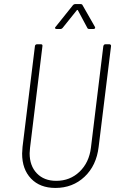

<svg xmlns="http://www.w3.org/2000/svg" viewBox="-20 -918 589 946"><path d="M89 -161Q89 -170 91 -194L152 -690Q152 -694 155 -697Q158 -700 163 -700H181Q191 -700 189 -690L128 -190Q126 -172 126 -163Q126 -101 161.5 -64Q197 -27 257 -27Q325 -27 372 -72Q419 -117 428 -190L489 -690Q491 -700 500 -700H519Q523 -700 525.5 -697Q528 -694 527 -690L466 -194Q455 -102 396.5 -47Q338 8 253 8Q177 8 133 -38Q89 -84 89 -161ZM255 -787 339 -892Q344 -898 352 -898H376Q385 -898 387 -892L447 -787Q449 -783 449 -782Q449 -779 446.5 -777Q444 -775 440 -775H421Q412 -775 410 -781L364 -867Q363 -869 361 -869Q359 -869 358 -867L289 -781Q284 -775 277 -775H259Q253 -775 251.5 -779Q250 -783 255 -787Z"/></svg>

Font: Barlow Semi Condensed ExLight
Style: Italic
Weight: 275
Width: 4
Italic angle: -7°
Designer: Jeremy Tribby
Foundry: Tribby Type
Version: Version 1.408